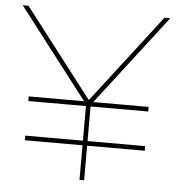

<svg xmlns="http://www.w3.org/2000/svg" viewBox="-52 -779 770 829"><g transform="rotate(5 333.0 -365.0)"><path d="M323 0V-327L13 -730H38L332 -348H334L628 -730H653L343 -327V0ZM73 -150V-170H593V-150ZM73 -320V-340H593V-320Z"/></g></svg>

Font: M PLUS 2 Thin Thin
Style: Regular
Weight: 250
Version: Version 1.001